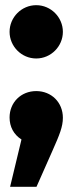

<svg xmlns="http://www.w3.org/2000/svg" viewBox="-20 -538 280 742"><path d="M120 -518C63 -518 17 -471 17 -415C17 -359 63 -312 120 -312C177 -312 223 -359 223 -415C223 -471 177 -518 120 -518ZM120 -186C61 -186 17 -142 17 -84C17 -48 33 -18 63 1L19 184H121L183 44C210 -17 223 -48 223 -83C223 -142 179 -186 120 -186Z"/></svg>

Font: Fira Sans Heavy
Style: Regular
Weight: 900
Designer: bBox Type GmbH & Carrois Corporate GbR & Edenspiekermann AG
Foundry: bBox Type GmbH & Carrois Corporate GbR & Edenspiekermann AG
Version: Version 4.300;PS 004.300;hotconv 1.0.88;makeotf.lib2.5.64775